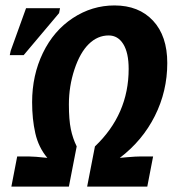

<svg xmlns="http://www.w3.org/2000/svg" viewBox="-20 -689 640 709"><path d="M16.1 -485.4 19.5 -501.5 76.2 -658.7H201.7L198.2 -640.6L67.4 -485.4ZM381.3 -558.1Q340.3 -558.1 307.9 -526.4Q275.4 -494.6 254.9 -432.6Q234.4 -370.6 234.4 -303.7Q234.4 -246.6 241.5 -212.4Q248.5 -178.2 263.2 -148.4L234.4 0H22L43.5 -111.3H85.4Q106.4 -111.3 154.8 -106Q122.1 -145 110.4 -197Q98.6 -249 98.6 -311.5Q98.6 -411.1 138.4 -493.4Q178.2 -575.7 249 -622.3Q319.8 -668.9 402.8 -668.9Q492.7 -668.9 545.2 -612.5Q597.7 -556.2 597.7 -456.1Q597.7 -352.1 551.8 -260.7Q505.9 -169.4 422.4 -106L448.7 -108.4Q482.4 -111.3 500.5 -111.3H545.4L523.9 0H301.8L330.6 -148.4Q455.1 -266.6 455.1 -434.6Q455.1 -494.1 435.3 -526.1Q415.5 -558.1 381.3 -558.1Z"/></svg>

Font: Cousine
Style: Bold Italic
Weight: 700
Italic angle: -12°
Monospace: yes
Designer: Steve Matteson
Foundry: Ascender Corporation
Version: Version 1.20